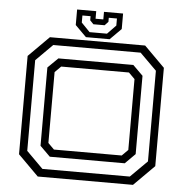

<svg xmlns="http://www.w3.org/2000/svg" viewBox="-57 -906 928 961"><g transform="rotate(5 407.0 -425.0)"><path d="M168 0 65 -103V-597L168 -700H646.5L749.5 -597V-103L646.5 0ZM188 -40H627L711 -123.5V-579L627 -662.5H188L104.5 -579V-123.5ZM219.5 -104 168.5 -154.5V-548L219.5 -598H596L646.5 -548V-154.5L596 -104ZM237 -141.5H577.5L608 -172V-528L577.5 -558.5H237L206.5 -528V-172ZM347.5 -716 291.5 -772V-850H387.5V-812H426.5V-850H522.5V-772L466.5 -716ZM363.5 -742.5H451L494 -787V-822.5H453V-802L435.5 -783.5H379L361.5 -802V-822.5H320.5V-787Z"/></g></svg>

Font: Tourney Expanded
Style: Regular
Weight: 400
Width: 7
Designer: Tyler Finck
Foundry: Etcetera Type Co
Version: Version 1.010; ttfautohint (v1.8.3)